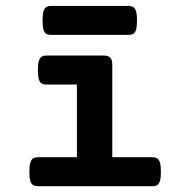

<svg xmlns="http://www.w3.org/2000/svg" viewBox="-20 -643 640 663"><path d="M367.7 -420.4V-100.1H504.9Q516.6 -100.1 522.9 -95.9Q529.3 -91.8 532.5 -81.1Q535.6 -70.3 535.6 -49.8Q535.6 -29.3 532.5 -18.6Q529.3 -7.8 522.9 -3.9Q516.6 0 504.9 0H112.3Q100.6 0 94.2 -3.9Q87.9 -7.8 84.7 -18.6Q81.5 -29.3 81.5 -49.8Q81.5 -70.3 84.7 -81.1Q87.9 -91.8 94.2 -95.9Q100.6 -100.1 112.3 -100.1H245.6V-351.1H141.6Q129.9 -351.1 123.5 -355Q117.2 -358.9 114 -369.6Q110.8 -380.4 110.8 -400.9Q110.8 -421.4 114 -432.1Q117.2 -442.9 123.5 -447Q129.9 -451.2 141.6 -451.2H336.9Q353.5 -451.2 360.6 -444.1Q367.7 -437 367.7 -420.4ZM453.1 -572.3Q453.1 -551.8 450 -541Q446.8 -530.3 440.4 -526.4Q434.1 -522.5 422.4 -522.5H157.7Q146 -522.5 139.6 -526.4Q133.3 -530.3 130.1 -541Q127 -551.8 127 -572.3Q127 -592.8 130.1 -603.5Q133.3 -614.3 139.6 -618.4Q146 -622.6 157.7 -622.6H422.4Q434.1 -622.6 440.4 -618.4Q446.8 -614.3 450 -603.5Q453.1 -592.8 453.1 -572.3Z"/></svg>

Font: Courier Prime
Style: Bold
Weight: 700
Designer: Alan Dague-Greene, Quote-Unquote Apps
Foundry: Quote-Unquote Apps
Version: Version 3.018